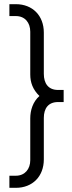

<svg xmlns="http://www.w3.org/2000/svg" viewBox="-20 -765 344 920"><path d="M56 135C136 135 190 80 190 -1V-200C190 -245 211 -276 258 -276H285V-334H258C211 -334 190 -366 190 -411V-609C190 -690 136 -745 56 -745H25V-688H56C100 -688 125 -656 125 -613C125 -612 125 -611 125 -610V-413C125 -411 125 -409 125 -408C125 -370 137 -336 169 -305C138 -278 125 -237 125 -198V0C125 1 125 2 125 3C125 44 100 77 56 77H25V135Z"/></svg>

Font: Plus Jakarta Sans Light
Style: Regular
Weight: 300
Designer: Gumpita Rahayu
Foundry: Tokotype
Version: Version 2.071;gftools[0.9.30]